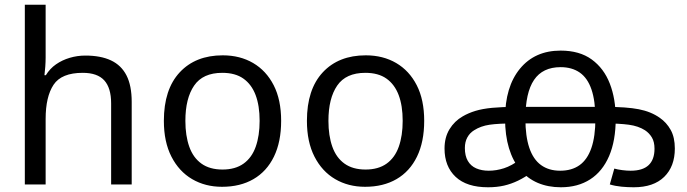

<svg xmlns="http://www.w3.org/2000/svg" viewBox="-20 -780 2906 812"><path d="M173 -537Q173 -518 171.5 -498Q170 -478 168 -462H174Q191 -490 217 -508Q243 -526 275 -535.5Q307 -545 341 -545Q406 -545 449.5 -524.5Q493 -504 515 -461Q537 -418 537 -349V0H450V-343Q450 -408 421 -440Q392 -472 330 -472Q240 -472 206.5 -421.5Q173 -371 173 -277V0H85V-760H173Z M1169 -269Q1169 -180 1138.5 -117.5Q1108 -55 1052 -22.5Q996 10 919 10Q848 10 792.5 -22.5Q737 -55 705 -117.5Q673 -180 673 -269Q673 -402 740 -474Q807 -546 922 -546Q995 -546 1050.5 -513.5Q1106 -481 1137.5 -419.5Q1169 -358 1169 -269ZM764 -269Q764 -206 780.5 -159.5Q797 -113 832 -88Q867 -63 921 -63Q975 -63 1010 -88Q1045 -113 1061.5 -159.5Q1078 -206 1078 -269Q1078 -333 1061 -378Q1044 -423 1009.5 -447.5Q975 -472 920 -472Q838 -472 801 -418Q764 -364 764 -269Z M1774 -269Q1774 -180 1743.5 -117.5Q1713 -55 1657 -22.5Q1601 10 1524 10Q1453 10 1397.5 -22.5Q1342 -55 1310 -117.5Q1278 -180 1278 -269Q1278 -402 1345 -474Q1412 -546 1527 -546Q1600 -546 1655.5 -513.5Q1711 -481 1742.5 -419.5Q1774 -358 1774 -269ZM1369 -269Q1369 -206 1385.5 -159.5Q1402 -113 1437 -88Q1472 -63 1526 -63Q1580 -63 1615 -88Q1650 -113 1666.5 -159.5Q1683 -206 1683 -269Q1683 -333 1666 -378Q1649 -423 1614.5 -447.5Q1580 -472 1525 -472Q1443 -472 1406 -418Q1369 -364 1369 -269Z M2044 12Q1954 12 1907 -32Q1860 -76 1860 -152Q1860 -199 1881 -233.5Q1902 -268 1937 -288Q1961 -302 1990.5 -311Q2020 -320 2061.5 -324Q2103 -328 2161 -328H2544Q2630 -328 2681.5 -318Q2733 -308 2770 -282Q2799 -262 2816.5 -230.5Q2834 -199 2834 -152Q2834 -76 2789 -32Q2744 12 2660 12Q2635 12 2608.5 9.5Q2582 7 2559 0L2578 -67Q2592 -63 2611.5 -60.5Q2631 -58 2647 -58Q2698 -58 2723 -81.5Q2748 -105 2748 -151Q2748 -180 2737 -198.5Q2726 -217 2708 -229Q2680 -247 2639.5 -252.5Q2599 -258 2536 -258H2159Q2088 -258 2050.5 -252.5Q2013 -247 1985 -229Q1967 -218 1956.5 -199Q1946 -180 1946 -154Q1946 -121 1958.5 -99.5Q1971 -78 1994 -68Q2017 -58 2047 -58Q2079 -58 2111.5 -68.5Q2144 -79 2180 -106L2230 -52Q2200 -30 2171 -16Q2142 -2 2111.5 5Q2081 12 2044 12ZM2351 -566Q2431 -566 2482.5 -528.5Q2534 -491 2559 -426.5Q2584 -362 2584 -279Q2584 -185 2556 -120Q2528 -55 2476 -21.5Q2424 12 2352 12Q2298 12 2254.5 -6.5Q2211 -25 2180 -62Q2149 -99 2132.5 -153.5Q2116 -208 2116 -279Q2116 -413 2179 -489.5Q2242 -566 2351 -566ZM2351 -496Q2275 -496 2238.5 -442Q2202 -388 2202 -278Q2202 -204 2218.5 -155Q2235 -106 2268 -82Q2301 -58 2349 -58Q2398 -58 2431 -81.5Q2464 -105 2481 -154Q2498 -203 2498 -278Q2498 -353 2481.5 -401.5Q2465 -450 2432 -473Q2399 -496 2351 -496Z"/></svg>

Font: malayalam115
Style: Regular
Weight: 400
Designer: Jelle Bosma - Monotype Design Team
Foundry: Monotype Imaging Inc.
Version: Version 2.103